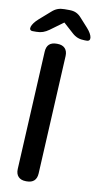

<svg xmlns="http://www.w3.org/2000/svg" viewBox="-125 -1039 577 1124"><g transform="rotate(10 163.5 -477.5)"><path d="M181 -20 217 -724C219 -763 197 -786 158 -786H153C115 -786 94 -767 92 -728L56 -24C54 15 76 38 115 38H120C158 38 179 19 181 -20ZM2 -834H24C53 -834 74 -842 98 -859L176 -916L236 -862C258 -842 281 -834 311 -834H323C352 -834 347 -869 312 -908L265 -960C244 -984 223 -993 192 -993H163C133 -993 111 -985 89 -965L24 -908C-17 -872 -29 -834 2 -834Z"/></g></svg>

Font: 寒蝉团圆体 Round
Style: Regular
Weight: 500
Designer: 寒蝉字型
Version: Version 2.700;Glyphs 3.1.1 (3135)